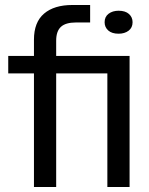

<svg xmlns="http://www.w3.org/2000/svg" viewBox="-20 -749 598 769"><path d="M116 0V-455H13V-525H116V-590Q116 -660 156.5 -694.5Q197 -729 270 -729H341V-659H284Q243 -659 224 -641.5Q205 -624 205 -586V-525H499V0H410V-455H205V0ZM455 -614Q428 -614 413.5 -627Q399 -640 399 -660Q399 -682 415 -694Q431 -706 455 -706Q482 -706 496.5 -693Q511 -680 511 -660Q511 -638 495 -626Q479 -614 455 -614Z"/></svg>

Font: Mona Sans Expanded
Style: Regular
Weight: 400
Width: 7
Designer: Deni Anggara
Foundry: GitHub
Version: Version 2.000